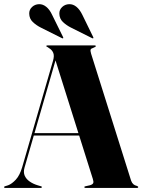

<svg xmlns="http://www.w3.org/2000/svg" viewBox="-29 -923 700 943"><path d="M134 -269H382.5L384.5 -257.5H131.5ZM176.5 -4Q176.5 -2.5 175.2 -1.2Q174 0 171.5 0H-4Q-6.5 0 -7.8 -1.2Q-9 -2.5 -9 -4Q-9 -6 -7 -7Q-5 -8 -3.5 -8.5L11 -13Q29.5 -20 48.8 -40.8Q68 -61.5 80 -102L231.5 -625Q238.5 -649 232.5 -663.5Q226.5 -678 212 -686.5Q205 -692 201.8 -693.2Q198.5 -694.5 198.5 -696Q198.5 -698.5 199.8 -699.2Q201 -700 204 -700H436Q438.5 -700 440 -699.2Q441.5 -698.5 441.5 -696Q441.5 -694.5 438.5 -692.5Q435.5 -690.5 428 -687.5Q418.5 -685 416.2 -679.5Q414 -674 418.5 -659L615 -35.5Q619 -24.5 626 -18.2Q633 -12 643 -10Q646.5 -8.5 648.2 -7.2Q650 -6 650 -4Q650 -2.5 648.5 -1.2Q647 0 644 0H390.5Q388 0 386.5 -1.2Q385 -2.5 385 -4Q385 -6 386.8 -6.8Q388.5 -7.5 392 -8.5L412.5 -13Q426 -17 428.8 -23.8Q431.5 -30.5 427 -44L241.5 -633L255.5 -667.5L91.5 -100Q85 -77.5 92.2 -60.5Q99.5 -43.5 116.8 -31.5Q134 -19.5 157.5 -12.5L171 -8.5Q174 -8 175.2 -7Q176.5 -6 176.5 -4ZM227 -850 280.5 -741.5Q281.5 -739.5 281.8 -738Q282 -736.5 281 -735Q280.5 -734.5 279 -734.5Q277.5 -734.5 275.5 -735.5L171.5 -787.5Q149.5 -798.5 132.2 -814.8Q115 -831 114.5 -856Q114 -875 128.2 -888.5Q142.5 -902 163 -902.5Q181.5 -903 198.2 -889.5Q215 -876 227 -850ZM375.5 -850 428.5 -741.5Q429.5 -739.5 429.8 -738Q430 -736.5 429 -735Q428.5 -734.5 427 -734.5Q425.5 -734.5 423.5 -735.5L319.5 -787.5Q297.5 -798.5 280.2 -814.8Q263 -831 262.5 -856Q262 -875 276.2 -888.5Q290.5 -902 311 -902.5Q330 -903 346.5 -889.5Q363 -876 375.5 -850Z"/></svg>

Font: Fraunces 120pt
Style: Bold
Weight: 700
Version: Version 1.000;[b76b70a41]